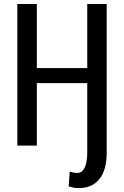

<svg xmlns="http://www.w3.org/2000/svg" viewBox="-20 -731 623 964"><path d="M165 -710.9V-389.2H418V-710.9H515.6V36.1Q515.6 122.6 479 168Q442.4 213.4 375.5 213.4Q361.3 213.4 349.9 211.2Q338.4 209 324.7 204.6L330.1 130.9Q337.4 133.3 348.6 135.3Q359.9 137.2 368.7 137.2Q392.1 137.2 405 110.8Q418 84.5 418 36.1V-313.5H165V0H66.9V-710.9Z"/></svg>

Font: Franco
Style: Regular
Weight: 400
Designer: Google
Version: Version 1.200311; 2013